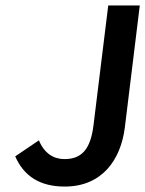

<svg xmlns="http://www.w3.org/2000/svg" viewBox="-20 -674 534 706"><path d="M36 -99C68 -26 127 12 218 12C355 12 424 -86 439 -205L494 -654H378L324 -215C313 -122 278 -89 217 -89C177 -89 143 -110 123 -158Z"/></svg>

Font: Falling Sky
Style: Obl
Weight: 400
Designer: Paul D. Hunt
Foundry: Adobe Systems Incorporated
Version: Version 1.02